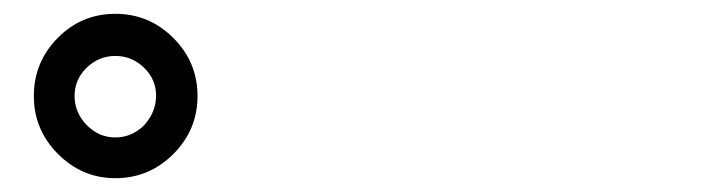

<svg xmlns="http://www.w3.org/2000/svg" viewBox="-20 -847 1040 278"><path d="M147 -589Q99 -589 64 -624Q29 -659 29 -708Q29 -757 63.5 -792Q98 -827 147 -827Q196 -827 231 -792Q266 -757 266 -708Q266 -659 231 -624Q196 -589 147 -589ZM147 -648Q171 -648 189 -666Q206 -685 206 -708.5Q206 -732 188.5 -749Q171 -766 147 -766Q123 -766 105.5 -749Q88 -732 88 -708Q88 -684 105.5 -666Q123 -648 147 -648Z"/></svg>

Font: GenSenRounded JP B
Style: Regular
Weight: 700
Version: Version 1.501;PS 1;hotconv 16.6.51;makeotf.lib2.5.65220